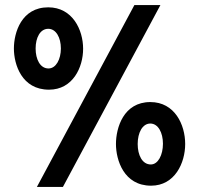

<svg xmlns="http://www.w3.org/2000/svg" viewBox="-20 -730 786 760"><path d="M126 10H229L615 -710H512ZM174 -375C268 -375 309 -463 309 -537C309 -612 267 -701 171 -701C65 -701 35 -601 35 -538C35 -475 66 -375 174 -375ZM172 -459C139 -459 121 -495 121 -538C121 -581 139 -616 171 -616C202 -616 221 -581 221 -538C221 -496 202 -459 172 -459ZM578 5C672 5 713 -85 713 -160C713 -236 672 -326 575 -326C469 -326 439 -224 439 -160C439 -97 470 5 578 5ZM577 -79C543 -79 525 -116 525 -160C525 -205 544 -241 575 -241C606 -241 625 -205 625 -161C625 -117 606 -79 577 -79Z"/></svg>

Font: FREAK Grotesk Next
Style: Bold
Weight: 700
Width: 3
Designer: La Scuola Open Source
Foundry: La Scuola Open Source
Version: Version 1.000;PS 1.0;hotconv 1.0.72;makeotf.lib2.5.5900